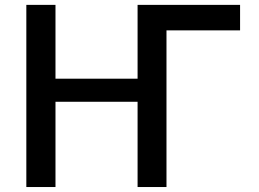

<svg xmlns="http://www.w3.org/2000/svg" viewBox="-20 -751 1040 772"><path d="M649.4 -628.9V1H533.2V-341.8H203.1V1H85.9V-731.4H203.1V-434.6H533.2V-731.4H945.3V-628.9Z"/></svg>

Font: Gen Shin Gothic Monospace Medium
Style: Regular
Weight: 500
Designer: [Source Han Sans]
Ryoko NISHIZUKA  (kana & ideographs); Paul D. Hunt (Latin, Greek & Cyrillic); Wenlong ZHANG  (bopomofo
Version: Version 1.002.20150607